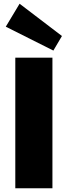

<svg xmlns="http://www.w3.org/2000/svg" viewBox="-20 -1009 363 1029"><path d="M261 -700V0H62V-700ZM312 -816 266 -738 11 -866 85 -989Z"/></svg>

Font: Pathway Extreme ExtraBold
Style: Regular
Weight: 800
Designer: Eduardo Rodriguez Tunni
Foundry: Eduardo Rodriguez Tunni
Version: Version 1.001;gftools[0.9.26]